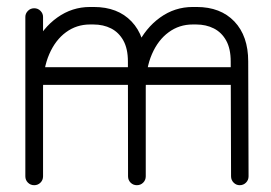

<svg xmlns="http://www.w3.org/2000/svg" viewBox="-20 -533 780 553"><path d="M104 -25.1Q104 -14.4 96.6 -7Q89.2 0.4 78.5 0.4Q67.8 0.4 60.4 -7Q53 -14.4 53 -25.1V-484.4Q53 -494.1 60.4 -501.7Q67.8 -509.2 78.5 -509.2Q89.2 -509.2 96.6 -501.7Q104 -494.1 104 -484.4ZM373.2 -339.5Q384 -339.5 391.4 -331.9Q398.8 -324.4 398.8 -314Q398.8 -303.2 391.4 -295.9Q384 -288.5 373.2 -288.5H82.5Q71.8 -288.5 64.4 -295.9Q57 -303.2 57 -314Q57 -324.4 64.4 -331.9Q71.8 -339.5 82.5 -339.5ZM399.8 -25.1Q399.8 -14.4 392.4 -7Q385 0.4 374.2 0.4Q363.5 0.4 356.1 -7Q348.8 -14.4 348.8 -25.1V-279.9Q348.8 -347.4 373.9 -399.9Q399 -452.4 441.2 -482.6Q483.4 -512.9 535 -512.9H546.4Q615.2 -512.9 655.1 -471.1Q694.9 -429.2 694.9 -356.1L695.9 -25.1Q695.9 -14.4 688.5 -7Q681.1 0.4 670.4 0.4Q660.2 0.4 652.9 -7Q645.5 -14.4 645.5 -25.1L644.5 -356.1Q644.5 -392.5 631.5 -416.1Q618.5 -439.6 595.9 -451.1Q573.4 -462.5 544.9 -462.5H535Q496.2 -462.5 465.8 -440.1Q435.2 -417.8 417.5 -376.9Q399.8 -336.1 399.8 -279.9ZM669.4 -339.5Q680.1 -339.5 687.5 -331.9Q694.9 -324.4 694.9 -314Q694.9 -303.2 687.5 -295.9Q680.1 -288.5 669.4 -288.5H378.9Q368.5 -288.5 361.1 -295.9Q353.8 -303.2 353.8 -314Q353.8 -324.4 361.1 -331.9Q368.5 -339.5 378.9 -339.5ZM104 -279.9Q104 -269.1 96.6 -261.8Q89.2 -254.4 78.5 -254.4Q67.8 -254.4 60.4 -261.8Q53 -269.1 53 -279.9Q53 -347.4 77.8 -399.9Q102.6 -452.4 145.1 -482.6Q187.6 -512.9 239.2 -512.9H250.2Q319.1 -512.9 358.9 -471.1Q398.8 -429.2 398.8 -356.1L399.8 -25.1Q399.8 -14.4 392.4 -7Q385 0.4 374.2 0.4Q363.5 0.4 356.1 -7Q348.8 -14.4 348.8 -25.1L348.4 -356.1Q348.4 -392.5 335.4 -416.1Q322.4 -439.6 300 -451.1Q277.6 -462.5 248.8 -462.5H239.2Q200.5 -462.5 170 -440.1Q139.5 -417.8 121.8 -376.9Q104 -336.1 104 -279.9Z"/></svg>

Font: Libertine-Super Thin
Style: Regular
Weight: 100
Designer: Bastien Sozeau
Foundry: NBR — Bastien Sozeau
Version: Version 2.003;gftools[0.9.33]